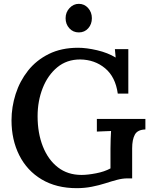

<svg xmlns="http://www.w3.org/2000/svg" viewBox="-20 -965 796 1001"><path d="M380 16Q274 16 197.5 -29.5Q121 -75 80.5 -155.5Q40 -236 40 -338Q40 -407 61.5 -474.5Q83 -542 126 -596.5Q169 -651 234.5 -683.5Q300 -716 387 -716Q431 -716 486.5 -703Q542 -690 583 -665L579 -709H649V-477H594Q582 -564 528 -609Q474 -654 398 -655Q328 -655 278.5 -614Q229 -573 202.5 -505.5Q176 -438 176 -359Q176 -271 203.5 -201.5Q231 -132 282 -92.5Q333 -53 405 -53Q437 -53 481 -61.5Q525 -70 556 -87V-190Q556 -216 557 -241Q558 -266 559 -282Q542 -281 520 -280.5Q498 -280 485 -279V-345H738V-290Q697 -289 683 -263Q669 -237 669 -192V-35H644Q619 -35 590.5 -27.5Q562 -20 528 -9Q497 1 459 8.5Q421 16 380 16ZM391 -796Q361 -796 341.5 -817.5Q322 -839 322 -870Q322 -901 342.5 -923Q363 -945 391 -945Q420 -945 439.5 -923Q459 -901 459 -870Q459 -839 440 -817.5Q421 -796 391 -796Z"/></svg>

Font: Lora SemiBold
Style: Regular
Weight: 600
Designer: Olga Karpushina, Alexei Vanyashin (Cyrillic)
Foundry: Cyreal
Version: Version 3.011; ttfautohint (v1.8.4.7-5d5b)